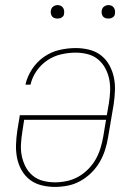

<svg xmlns="http://www.w3.org/2000/svg" viewBox="-20 -727 540 755"><path d="M195 8Q169 8 143 1.5Q117 -5 97 -20.5Q77 -36 64.5 -58.5Q52 -81 47 -106.5Q42 -132 43 -159Q44 -186 48 -213L58 -274H400L408 -320Q412 -344 413 -368.5Q414 -393 409.5 -415.5Q405 -438 394 -458.5Q383 -479 365.5 -493.5Q348 -508 325 -514Q302 -520 278 -520Q250 -520 221 -513.5Q192 -507 166.5 -490Q141 -473 123.5 -447.5Q106 -422 100 -394H80Q87 -426 106 -455Q125 -484 153 -503.5Q181 -523 213.5 -530.5Q246 -538 278 -538Q305 -538 331 -531.5Q357 -525 377 -509.5Q397 -494 409.5 -471.5Q422 -449 427.5 -424Q433 -399 432 -371.5Q431 -344 427 -317L405 -187Q401 -162 393 -137Q385 -112 371.5 -89Q358 -66 338.5 -47Q319 -28 295.5 -15Q272 -2 246.5 3Q221 8 195 8ZM196 -10Q219 -10 242.5 -15Q266 -20 287 -31.5Q308 -43 326 -61Q344 -79 356 -100Q368 -121 375 -144Q382 -167 386 -190L397 -256H75L68 -210Q64 -186 62.5 -161.5Q61 -137 65.5 -114.5Q70 -92 80.5 -71.5Q91 -51 108.5 -36.5Q126 -22 149 -16Q172 -10 196 -10ZM406 -654Q400 -654 394 -656Q388 -658 384.5 -663Q381 -668 380 -674Q379 -680 380 -686Q381 -691 383.5 -695Q386 -699 389.5 -701.5Q393 -704 397.5 -705.5Q402 -707 406 -707Q413 -707 418.5 -704.5Q424 -702 427.5 -697Q431 -692 432 -686Q433 -680 432 -674Q432 -669 429.5 -665Q427 -661 423 -658.5Q419 -656 415 -655Q411 -654 406 -654ZM206 -654Q200 -654 194 -656Q188 -658 184.5 -663Q181 -668 180 -674Q179 -680 180 -686Q181 -691 183.5 -695Q186 -699 189.5 -701.5Q193 -704 197.5 -705.5Q202 -707 206 -707Q213 -707 218.5 -704.5Q224 -702 227.5 -697Q231 -692 232 -686Q233 -680 232 -674Q232 -669 229.5 -665Q227 -661 223 -658.5Q219 -656 215 -655Q211 -654 206 -654Z"/></svg>

Font: Iosevka Slab Thin Oblique
Style: Regular
Weight: 100
Italic angle: -9°
Monospace: yes
Designer: Belleve Invis
Foundry: Belleve Invis
Version: Version 11.1.0; ttfautohint (v1.8.3)